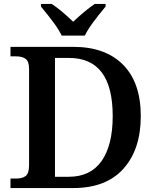

<svg xmlns="http://www.w3.org/2000/svg" viewBox="-20 -951 788 971"><path d="M33 -48H61Q94 -48 110.5 -61.5Q127 -75 127 -116V-602Q127 -640 110 -653Q93 -666 61 -666H33V-714H351Q513 -714 602.5 -623.5Q692 -533 692 -364Q692 -196 604.5 -98Q517 0 351 0H33ZM328 -57Q438 -57 494 -137Q550 -217 550 -364Q550 -658 329 -658H258V-57ZM187 -918V-931H242Q290 -899 350 -841Q374 -864 404.5 -889.5Q435 -915 459 -931H514V-918Q475 -871 449 -835.5Q423 -800 409 -771H292Q278 -800 252 -835.5Q226 -871 187 -918Z"/></svg>

Font: Noto Serif SemiBold
Style: Regular
Weight: 600
Designer: Monotype Design Team
Foundry: Monotype Imaging Inc.
Version: Version 1.001